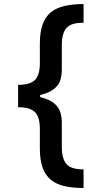

<svg xmlns="http://www.w3.org/2000/svg" viewBox="-20 -792 488 948"><path d="M69.3 -313V-373Q129.4 -373 153.1 -397.7Q176.8 -422.4 176.8 -478.5V-577.1Q176.8 -634.3 190.7 -672.1Q204.6 -710 231.7 -731.7Q258.8 -753.4 299.3 -762.7Q339.8 -772 392.6 -772V-679.7Q330.1 -680.2 307.6 -653.3Q285.2 -626.5 285.2 -569.3V-446.3Q285.2 -418.9 277.1 -394.8Q269 -370.6 246.1 -352.3Q223.1 -334 180.7 -323.5Q138.2 -313 69.3 -313ZM392.6 136.2Q339.8 136.2 299.3 127.2Q258.8 118.2 231.7 96.2Q204.6 74.2 190.7 36.6Q176.8 -1 176.8 -58.6V-156.7Q176.8 -213.4 153.1 -238Q129.4 -262.7 69.3 -262.7V-322.8Q138.2 -322.8 180.7 -312Q223.1 -301.3 246.1 -282.7Q269 -264.2 277.1 -240Q285.2 -215.8 285.2 -189V-66.4Q285.2 -9.3 307.6 17.6Q330.1 44.4 392.6 44.4ZM69.3 -262.7V-373H178.2V-262.7Z"/></svg>

Font: Inter Cardless
Style: Medium
Weight: 500
Designer: Rasmus Andersson
Foundry: rsms
Version: Version 4.001;git-9221beed3